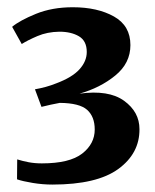

<svg xmlns="http://www.w3.org/2000/svg" viewBox="-20 -923 429 530"><path d="M124.5 -413.5Q98 -413.5 70.5 -418Q43 -422.5 27 -428L27.5 -483Q42 -478.5 59 -475.2Q76 -472 95.5 -472Q172 -472 206.8 -499Q241.5 -526 241.5 -565.5Q241.5 -601 220.5 -619.8Q199.5 -638.5 145 -639Q136.5 -637.5 120 -634Q103.5 -630.5 94.5 -628L76.5 -676.5Q91 -679 106.5 -683.2Q122 -687.5 135.5 -693Q179.5 -709.5 199.5 -731.8Q219.5 -754 219.5 -779.5Q219.5 -810 198 -822.8Q176.5 -835.5 144 -835.5Q110.5 -835 83.5 -823.5Q56.5 -812 40 -801.5L13.5 -849Q34.5 -866.5 79.2 -884.8Q124 -903 181 -903Q249 -903 294.5 -877.5Q340 -852 340 -798.5Q340 -748.5 298.2 -714.5Q256.5 -680.5 199.5 -664.5Q280 -675.5 322.5 -644.8Q365 -614 365 -566.5Q365.5 -499.5 306.5 -456.5Q247.5 -413.5 124.5 -413.5Z"/></svg>

Font: Merriweather Text Regular
Style: Bold
Weight: 700
Designer: Eben Sorkin
Foundry: Eben Sorkin
Version: Version 2.100; ttfautohint (v1.7.19-72a1) -l 8 -r 50 -G 200 